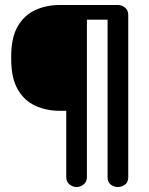

<svg xmlns="http://www.w3.org/2000/svg" viewBox="-20 -751 599 771"><path d="M287 0Q272 0 259 -10.5Q246 -21 246 -41V-306H221Q166 -306 121.5 -326.5Q77 -347 51 -392.5Q25 -438 25 -513V-525Q25 -600 51 -645Q77 -690 121.5 -710.5Q166 -731 221 -731H453Q469 -731 482 -720.5Q495 -710 495 -690V-40Q495 -19 482 -9.5Q469 0 453 0Q438 0 425 -9.5Q412 -19 412 -40V-672H329V-41Q329 -21 316 -10.5Q303 0 287 0Z"/></svg>

Font: Dosis
Style: Bold
Weight: 700
Designer: EdgarTolentino, PabloImpallari, IginoMarini
Foundry: EdgarTolentino, PabloImpallari, IginoMarini
Version: Version 3.001; ttfautohint (v1.8.2)